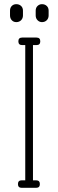

<svg xmlns="http://www.w3.org/2000/svg" viewBox="-20 -900 278 920"><path d="M90 -849V-826Q90 -812 81 -803Q72 -794 58 -794Q45 -794 36.5 -803Q28 -812 28 -826V-849Q28 -863 36.5 -871.5Q45 -880 58 -880Q72 -880 81 -871.5Q90 -863 90 -849ZM213 -849V-826Q213 -812 204 -803Q195 -794 181 -794Q169 -794 160 -803Q151 -812 151 -826V-849Q151 -863 160 -871.5Q169 -880 181 -880Q195 -880 204 -871.5Q213 -863 213 -849ZM171 -18Q171 -36 153 -36H111H126H84Q66 -36 66 -18Q66 0 84 0H126H111H153Q171 0 171 -18ZM173 -702Q173 -720 155 -720H113H128H86Q68 -720 68 -702Q68 -684 86 -684H128H113H155Q173 -684 173 -702ZM138 -32V-117V-602V-685L101 -686V-602V-117V-32H133Q137 -32 138 -32Z"/></svg>

Font: Aaram
Style: Regular
Weight: 400
Designer: Tharique Azeez
Foundry: Tharique Azeez
Version: Version 1.7